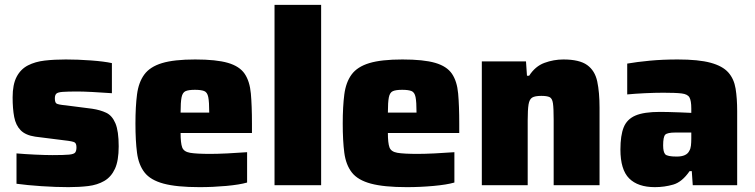

<svg xmlns="http://www.w3.org/2000/svg" viewBox="-20 -763 3109 791"><path d="M262 8Q211 8 151 4Q91 0 48 -6V-131Q82 -128 125 -126Q168 -124 196 -124Q244 -124 264.5 -126Q285 -128 290 -135Q295 -142 295 -156Q295 -171 288 -176Q281 -181 244 -185L125 -200Q85 -206 65 -226.5Q45 -247 38.5 -281Q32 -315 32 -362Q32 -415 48.5 -446.5Q65 -478 95 -493.5Q125 -509 164.5 -513.5Q204 -518 251 -518Q301 -518 355 -514Q409 -510 441 -503V-379Q401 -382 361 -384Q321 -386 301 -386Q259 -386 238.5 -384.5Q218 -383 212 -377Q206 -371 206 -358Q206 -342 212 -337Q218 -332 251 -329L360 -315Q393 -310 417.5 -298.5Q442 -287 455.5 -255Q469 -223 469 -160Q469 -101 453.5 -67.5Q438 -34 409.5 -17.5Q381 -1 343.5 3.5Q306 8 262 8Z M802 8Q708 8 654 -6.5Q600 -21 575.5 -52.5Q551 -84 544.5 -133.5Q538 -183 538 -254Q538 -324 544.5 -374Q551 -424 574.5 -456Q598 -488 647.5 -503Q697 -518 784 -518Q871 -518 919 -504Q967 -490 988 -459Q1009 -428 1013.5 -377.5Q1018 -327 1018 -254V-215H724Q724 -174 730.5 -156Q737 -138 763 -133.5Q789 -129 847 -129Q874 -129 916.5 -131Q959 -133 998 -136V-11Q967 -2 912 3Q857 8 802 8ZM724 -299H842Q842 -343 838 -363Q834 -383 821 -388Q808 -393 783 -393Q757 -393 744.5 -387.5Q732 -382 728 -362Q724 -342 724 -299Z M1111 0V-743H1303V0Z M1656 8Q1562 8 1508 -6.5Q1454 -21 1429.5 -52.5Q1405 -84 1398.5 -133.5Q1392 -183 1392 -254Q1392 -324 1398.5 -374Q1405 -424 1428.5 -456Q1452 -488 1501.5 -503Q1551 -518 1638 -518Q1725 -518 1773 -504Q1821 -490 1842 -459Q1863 -428 1867.5 -377.5Q1872 -327 1872 -254V-215H1578Q1578 -174 1584.5 -156Q1591 -138 1617 -133.5Q1643 -129 1701 -129Q1728 -129 1770.5 -131Q1813 -133 1852 -136V-11Q1821 -2 1766 3Q1711 8 1656 8ZM1578 -299H1696Q1696 -343 1692 -363Q1688 -383 1675 -388Q1662 -393 1637 -393Q1611 -393 1598.5 -387.5Q1586 -382 1582 -362Q1578 -342 1578 -299Z M1965 0V-510H2147L2151 -451H2160Q2185 -490 2223 -504Q2261 -518 2301 -518Q2367 -518 2399 -495Q2431 -472 2440.5 -427.5Q2450 -383 2450 -319V0H2261V-269Q2261 -317 2258 -337.5Q2255 -358 2244 -363Q2233 -368 2210 -368Q2184 -368 2172.5 -361Q2161 -354 2157.5 -332.5Q2154 -311 2154 -267V0Z M2678 8Q2608 8 2572 -28Q2536 -64 2536 -147Q2536 -205 2549.5 -238.5Q2563 -272 2598 -287Q2633 -302 2699 -302Q2711 -302 2733.5 -301.5Q2756 -301 2781.5 -300Q2807 -299 2828 -298V-316Q2828 -348 2820.5 -361.5Q2813 -375 2788.5 -378Q2764 -381 2713 -381Q2678 -381 2636.5 -379Q2595 -377 2564 -374V-501Q2604 -508 2657 -513Q2710 -518 2772 -518Q2858 -518 2907.5 -504.5Q2957 -491 2980.5 -464.5Q3004 -438 3010.5 -398Q3017 -358 3017 -305V0H2834L2830 -58H2821Q2790 -13 2753.5 -2.5Q2717 8 2678 8ZM2768 -118Q2809 -118 2820 -142Q2825 -150 2826.5 -163Q2828 -176 2828 -193V-217H2763Q2729 -217 2720.5 -208Q2712 -199 2712 -164Q2712 -137 2720.5 -127.5Q2729 -118 2768 -118Z"/></svg>

Font: Saira ExtraBold
Style: Regular
Weight: 800
Designer: Hector Gatti with collaboration of the Omnibus-Type team
Foundry: Omnibus-Type
Version: Version 1.100; ttfautohint (v1.8.3)